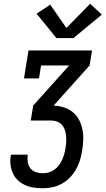

<svg xmlns="http://www.w3.org/2000/svg" viewBox="-20 -1004 563 1024"><path d="M209 0Q184 0 159.5 -3.5Q135 -7 113.5 -17Q92 -27 75 -43Q58 -59 48.5 -80.5Q39 -102 36 -126.5Q33 -151 38 -176Q38 -176 38 -177Q38 -178 38 -179H128Q128 -178 128 -178Q128 -178 128 -177Q125 -158 128 -139Q131 -120 142.5 -106Q154 -92 171.5 -86Q189 -80 209 -80Q224 -80 240 -84.5Q256 -89 270 -99Q284 -109 294.5 -123Q305 -137 311.5 -151.5Q318 -166 322.5 -182Q327 -198 329 -213Q332 -230 333 -246.5Q334 -263 332.5 -279Q331 -295 326 -310.5Q321 -326 311 -337.5Q301 -349 286 -355Q271 -361 255 -361H144L157 -441L349 -655H199L188 -586H108L132 -735H471L458 -655L266 -441Q294 -440 320.5 -431.5Q347 -423 368 -406Q389 -389 401.5 -365Q414 -341 419.5 -314Q425 -287 424 -258Q423 -229 418 -200Q414 -175 406.5 -150Q399 -125 385.5 -101Q372 -77 352.5 -57Q333 -37 309.5 -24Q286 -11 260 -5.5Q234 0 209 0ZM281 -801 175 -931 248 -979 334 -855 461 -984 523 -926 372 -801Z"/></svg>

Font: Iosevka Curly Slab MdObl
Style: Regular
Weight: 500
Italic angle: -9°
Monospace: yes
Designer: Belleve Invis
Foundry: Belleve Invis
Version: Version 11.0.0; ttfautohint (v1.8.3)